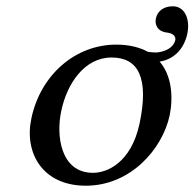

<svg xmlns="http://www.w3.org/2000/svg" viewBox="-20 -581 619 611"><path d="M80 -205C56 -95 115 10 253 10C396 10 497 -107 520 -214C532 -274 526 -341 488 -385C533 -392 565 -424 576 -473C586 -520 568 -561 530 -561C501 -561 481 -546 476 -522C472 -502 481 -480 514 -477C528 -475 540 -467 538 -454C530 -420 487 -414 476 -414C467 -414 459 -415 451 -416C425 -430 392 -439 350 -439C219 -439 109 -342 80 -205ZM335 -398C420 -398 455 -334 424 -187C397 -63 321 -31 276 -31C172 -31 158 -151 175 -228C193 -315 249 -398 335 -398Z"/></svg>

Font: Libertinus Sans
Style: Italic
Weight: 400
Italic angle: -12°
Designer: Philipp H. Poll, Khaled Hosny
Foundry: Caleb Maclennan
Version: Version 7.050;RELEASE